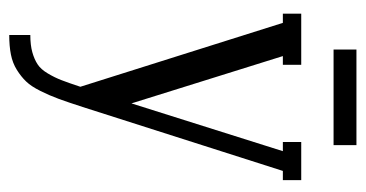

<svg xmlns="http://www.w3.org/2000/svg" viewBox="-209 -437 796 418"><g transform="rotate(90 189.0 -228.0)"><path d="M87.9 -556.2V-606H295.9V-556.2ZM289.1 -445.8V-485.8H372.1V-445.8H352.1L212.9 -9.8Q202.6 22 195.3 42Q188 62 178 82Q168 102.1 157.5 113Q147 124 132.1 133.3Q117.2 142.6 98.9 146.2Q80.6 149.9 56.2 149.9V104Q78.1 104 93.8 99.6Q109.4 95.2 120.1 88.1Q130.9 81.1 139.9 65.9Q148.9 50.8 154.5 36.1Q160.2 21.5 168.9 -4.9L29.8 -445.8H9.8V-485.8H121.1V-445.8H102.1L205.1 -116.2L309.1 -445.8Z"/></g></svg>

Font: Margherita
Style: Regular
Weight: 400
Designer: James Puckett
Foundry: Dunwich Type Founders
Version: Version 1.008;hotconv 1.0.109;makeotfexe 2.5.65596